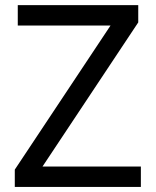

<svg xmlns="http://www.w3.org/2000/svg" viewBox="-20 -734 612 754"><path d="M533.2 0H38.1V-67.9L414.1 -633.8H49.8V-713.9H522.9V-646L147 -80.1H533.2Z"/></svg>

Font: Noto Sans Malayalam
Style: Regular
Weight: 400
Designer: Monotype Design team
Foundry: Monotype Imaging Inc.
Version: Version 1.02